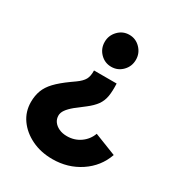

<svg xmlns="http://www.w3.org/2000/svg" viewBox="-172 -616 881 948"><g transform="rotate(30 268.5 -142.0)"><path d="M355 -263Q357 -220 352 -190.5Q347 -161 330.5 -138Q314 -115 284 -92L232 -52Q208 -32 196.5 -15.5Q185 1 185 17Q185 37 196 52Q207 67 226.5 76Q246 85 272 85Q314 85 347 62Q380 39 394 1L519 50Q492 127 423 173Q354 219 266 219Q200 219 147.5 193.5Q95 168 64.5 125Q34 82 34 27Q34 -9 45 -38.5Q56 -68 82 -95.5Q108 -123 154 -156L178 -173Q206 -193 216.5 -212Q227 -231 226 -263ZM290 -503Q327 -503 353 -476Q379 -449 379 -412Q379 -374 353 -347.5Q327 -321 290 -321Q253 -321 227 -347.5Q201 -374 201 -412Q201 -449 227 -476Q253 -503 290 -503Z"/></g></svg>

Font: Red Hat Text VF
Style: Regular
Weight: 400
Designer: Pentagram, MCKL
Foundry: Pentagram, MCKL
Version: Version 1.023